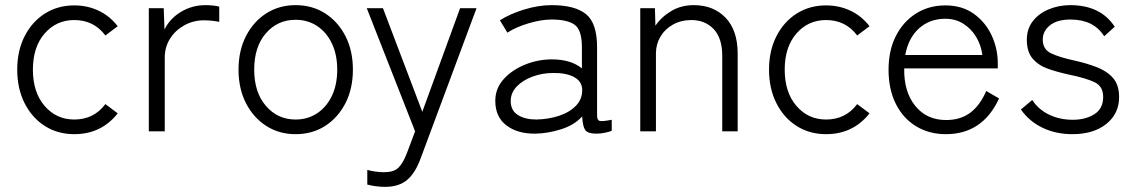

<svg xmlns="http://www.w3.org/2000/svg" viewBox="-20 -511 4412 747"><path d="M269 11Q205 11 155 -20.5Q105 -52 76 -109Q47 -166 47 -240Q47 -314 76 -370.5Q105 -427 155 -458.5Q205 -490 269 -490Q320 -490 363.5 -469.5Q407 -449 438 -409L390 -373Q345 -433 269 -433Q199 -433 153.5 -380.5Q108 -328 108 -240Q108 -152 153.5 -99Q199 -46 269 -46Q345 -46 390 -106L438 -70Q374 11 269 11Z M559 0V-479H617L620 -396Q640 -438 683.5 -464.5Q727 -491 780 -491Q794 -491 808.5 -489.5Q823 -488 833 -485V-426Q824 -428 807.5 -430Q791 -432 774 -432Q732 -432 697 -412.5Q662 -393 641.5 -360.5Q621 -328 621 -287V0Z M1130 11Q1066 11 1016 -21Q966 -53 937 -109.5Q908 -166 908 -240Q908 -314 937 -370.5Q966 -427 1016 -459Q1066 -491 1130 -491Q1195 -491 1245 -459Q1295 -427 1324 -370.5Q1353 -314 1353 -240Q1353 -166 1324 -109.5Q1295 -53 1245 -21Q1195 11 1130 11ZM1130 -46Q1177 -46 1213.5 -70Q1250 -94 1271 -137.5Q1292 -181 1292 -240Q1292 -299 1271 -342.5Q1250 -386 1213.5 -410Q1177 -434 1130 -434Q1060 -434 1014.5 -381.5Q969 -329 969 -240Q969 -152 1014.5 -99Q1060 -46 1130 -46Z M1478 216Q1460 216 1441.5 213.5Q1423 211 1409 207V150Q1423 154 1440.5 156.5Q1458 159 1474 159Q1511 159 1529 142.5Q1547 126 1563 85L1595 0L1407 -479H1470L1623 -76L1770 -479H1834L1617 104Q1596 162 1564 189Q1532 216 1478 216Z M2064 9Q1994 10 1950.5 -23Q1907 -56 1907 -119Q1907 -167 1939.5 -203Q1972 -239 2022.5 -259.5Q2073 -280 2127 -280Q2201 -280 2244 -245V-327Q2244 -394 2216 -414.5Q2188 -435 2126 -435Q2086 -435 2037 -420.5Q1988 -406 1954 -384L1925 -432Q1964 -457 2019.5 -474Q2075 -491 2126 -491Q2217 -491 2260 -456Q2303 -421 2303 -327V-62Q2303 -43 2313.5 -40.5Q2324 -38 2360 -45V-2Q2350 2 2333 5.5Q2316 9 2301 9Q2267 9 2257 -5Q2247 -19 2245 -58Q2214 -24 2163 -8Q2112 8 2064 9ZM2067 -46Q2115 -47 2156.5 -61Q2198 -75 2222.5 -101.5Q2247 -128 2245 -166Q2242 -197 2211 -212.5Q2180 -228 2131 -227Q2090 -227 2052 -213Q2014 -199 1990.5 -174.5Q1967 -150 1967 -118Q1967 -81 1995 -63.5Q2023 -46 2067 -46Z M2471 0V-479H2528L2530 -411Q2553 -445 2591.5 -468Q2630 -491 2679 -491Q2756 -491 2803 -442Q2850 -393 2850 -302V0H2790V-293Q2790 -363 2756.5 -398Q2723 -433 2670 -433Q2630 -433 2598.5 -415.5Q2567 -398 2549.5 -368.5Q2532 -339 2532 -303V0Z M3194 11Q3130 11 3080 -20.5Q3030 -52 3001 -109Q2972 -166 2972 -240Q2972 -314 3001 -370.5Q3030 -427 3080 -458.5Q3130 -490 3194 -490Q3245 -490 3288.5 -469.5Q3332 -449 3363 -409L3315 -373Q3270 -433 3194 -433Q3124 -433 3078.5 -380.5Q3033 -328 3033 -240Q3033 -152 3078.5 -99Q3124 -46 3194 -46Q3270 -46 3315 -106L3363 -70Q3299 11 3194 11Z M3660 11Q3595 11 3544.5 -19.5Q3494 -50 3465.5 -106.5Q3437 -163 3437 -240Q3437 -315 3465.5 -371Q3494 -427 3544 -458.5Q3594 -490 3658 -490Q3723 -490 3768.5 -457.5Q3814 -425 3838 -373.5Q3862 -322 3862 -265V-245H3498Q3496 -155 3540.5 -99.5Q3585 -44 3661 -44Q3717 -44 3755 -72.5Q3793 -101 3817 -157L3867 -128Q3803 11 3660 11ZM3502 -297H3802Q3797 -336 3777.5 -368Q3758 -400 3727.5 -419Q3697 -438 3658 -438Q3597 -438 3555.5 -400.5Q3514 -363 3502 -297Z M4152 11Q4088 11 4036 -14Q3984 -39 3952 -85L3996 -122Q4020 -85 4061.5 -65Q4103 -45 4154 -45Q4203 -45 4237.5 -66.5Q4272 -88 4272 -134Q4272 -175 4239 -191Q4206 -207 4138 -221Q4096 -230 4058.5 -243Q4021 -256 3998 -282.5Q3975 -309 3975 -356Q3975 -399 3998.5 -429Q4022 -459 4061 -475Q4100 -491 4144 -491Q4262 -491 4317 -407L4276 -370Q4235 -435 4145 -435Q4093 -435 4065 -412.5Q4037 -390 4037 -357Q4037 -320 4067.5 -304.5Q4098 -289 4162 -275Q4207 -265 4246.5 -250Q4286 -235 4310 -208Q4334 -181 4334 -133Q4334 -69 4284.5 -29Q4235 11 4152 11Z"/></svg>

Font: Zen Kaku Gothic New
Style: Regular
Weight: 400
Designer: Yoshimichi Ohira
Foundry: Positype
Version: Version 1.001